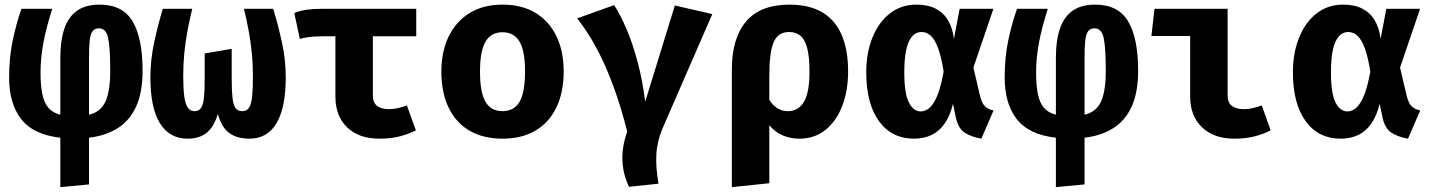

<svg xmlns="http://www.w3.org/2000/svg" viewBox="-20 -568 6040 810"><path d="M400 -548.5Q498 -548.5 539.8 -477.2Q581.5 -406 581.5 -270Q581.5 -178.5 554.5 -119Q527.5 -59.5 476.8 -27.5Q426 4.5 355.5 13V210L234.5 221.5V13Q120 0 69.2 -65.8Q18.5 -131.5 18.5 -240Q18.5 -328.5 34.5 -401.8Q50.5 -475 70.5 -531H200.5Q176 -455 163.5 -389.8Q151 -324.5 151 -262Q151 -208 158.5 -171.2Q166 -134.5 184.2 -113.2Q202.5 -92 234.5 -84V-324Q234.5 -397 251.5 -447Q268.5 -497 305 -522.8Q341.5 -548.5 400 -548.5ZM398 -448.5Q378.5 -448.5 369.5 -434.8Q360.5 -421 358 -393.2Q355.5 -365.5 355.5 -323.5V-84Q404.5 -95.5 424.8 -139.2Q445 -183 445 -269Q445 -368.5 436 -408.5Q427 -448.5 398 -448.5Z M1132.5 -531Q1153 -464.5 1169.2 -390.2Q1185.5 -316 1185.5 -242Q1185.5 -113.5 1146.5 -48.2Q1107.5 17 1032.5 17Q980 17 947.2 -6.8Q914.5 -30.5 899 -87.5Q882.5 -32 851.5 -7.5Q820.5 17 771 17Q695.5 17 655 -47.5Q614.5 -112 614.5 -242Q614.5 -316 630.8 -391Q647 -466 667 -531H791Q779 -482 770.5 -435.5Q762 -389 757.5 -343.2Q753 -297.5 753 -250.5Q753 -198 757 -164.5Q761 -131 771.5 -115Q782 -99 800.5 -99Q818.5 -99 827.8 -112Q837 -125 840.2 -154.5Q843.5 -184 843.5 -234V-342.5L957.5 -362V-239Q957.5 -186 960.8 -155.5Q964 -125 973.8 -112Q983.5 -99 1002.5 -99Q1022 -99 1031.5 -115Q1041 -131 1044 -164.5Q1047 -198 1047 -250.5Q1047 -297 1042.5 -343Q1038 -389 1029.5 -435.8Q1021 -482.5 1009 -531Z M1736 -531V-415H1348Q1333.5 -415 1315.5 -414.2Q1297.5 -413.5 1279.2 -411Q1261 -408.5 1245 -404L1221.5 -513Q1245 -523 1274.2 -527Q1303.5 -531 1343.5 -531ZM1553 -431V-166Q1553 -134.5 1571.2 -121Q1589.5 -107.5 1620.5 -107.5Q1641.5 -107.5 1660.8 -112.2Q1680 -117 1696.5 -123.5L1734.5 -18Q1707.5 -4 1669.5 6.5Q1631.5 17 1581 17Q1493.5 17 1444.2 -31Q1395 -79 1395 -160.5V-431Z M2100 -548.5Q2182 -548.5 2239.5 -513.5Q2297 -478.5 2327.5 -415.2Q2358 -352 2358 -267Q2358 -178.5 2327.2 -114.8Q2296.5 -51 2239 -17Q2181.5 17 2100 17Q2019 17 1961.2 -16.5Q1903.5 -50 1872.8 -113.5Q1842 -177 1842 -266Q1842 -350.5 1872.8 -414Q1903.5 -477.5 1961.2 -513Q2019 -548.5 2100 -548.5ZM2100 -432Q2051.5 -432 2028.2 -392.2Q2005 -352.5 2005 -266Q2005 -178 2028.2 -138.5Q2051.5 -99 2100 -99Q2148.5 -99 2171.8 -138.5Q2195 -178 2195 -267Q2195 -353 2171.8 -392.5Q2148.5 -432 2100 -432Z M2827 -545 2985 -508.5 2775 -26Q2752 28 2749 83.2Q2746 138.5 2758 207L2633.5 220Q2616 183 2609.5 145Q2603 107 2607.2 67.5Q2611.5 28 2626 -13Q2606 -92.5 2582.8 -161.2Q2559.5 -230 2533.5 -289Q2507.5 -348 2477.8 -398.2Q2448 -448.5 2415 -490.5L2571 -546.5Q2599 -503 2624.5 -442.2Q2650 -381.5 2670.2 -305.5Q2690.5 -229.5 2702 -139Z M3311 -548.5Q3433.5 -548.5 3495.8 -477Q3558 -405.5 3558 -267Q3558 -187 3533.8 -122.8Q3509.5 -58.5 3463.5 -20.8Q3417.5 17 3352 17Q3314.5 17 3282.2 3.2Q3250 -10.5 3225.5 -39.5V205L3067.5 221.5V-275Q3067.5 -406.5 3127.5 -477.5Q3187.5 -548.5 3311 -548.5ZM3309 -433Q3262.5 -433 3244 -390.2Q3225.5 -347.5 3225.5 -248V-146.5Q3241.5 -122 3261 -110.5Q3280.5 -99 3304 -99Q3348 -99 3371.5 -138.2Q3395 -177.5 3395 -265Q3395 -330 3385 -366.5Q3375 -403 3355.8 -418Q3336.5 -433 3309 -433Z M3846 -548.5Q3894.5 -548.5 3927.8 -531.2Q3961 -514 3980 -481.5Q3999 -449 4004.5 -404L4028.5 -531H4171L4086.5 -283L4113.5 -167.5Q4122 -132 4135.8 -119.2Q4149.5 -106.5 4171.5 -102L4120 17Q4077 9.5 4049.2 -8.8Q4021.5 -27 4011.5 -77L4000.5 -130Q3988 -80 3965.8 -47.5Q3943.5 -15 3911 1Q3878.5 17 3835.5 17Q3742 17 3688.2 -56.8Q3634.5 -130.5 3634.5 -263Q3634.5 -345.5 3660.8 -410Q3687 -474.5 3734.5 -511.5Q3782 -548.5 3846 -548.5ZM3868 -433Q3833 -433 3814 -391.8Q3795 -350.5 3795 -263Q3795 -173.5 3814.2 -135.8Q3833.5 -98 3864 -98Q3877.5 -98 3891 -105.5Q3904.5 -113 3917.2 -131.8Q3930 -150.5 3941 -183.2Q3952 -216 3961 -266Q3951.5 -327 3938 -363.8Q3924.5 -400.5 3907.2 -416.8Q3890 -433 3868 -433Z M4600 -548.5Q4698 -548.5 4739.8 -477.2Q4781.5 -406 4781.5 -270Q4781.5 -178.5 4754.5 -119Q4727.5 -59.5 4676.8 -27.5Q4626 4.5 4555.5 13V210L4434.5 221.5V13Q4320 0 4269.2 -65.8Q4218.5 -131.5 4218.5 -240Q4218.5 -328.5 4234.5 -401.8Q4250.5 -475 4270.5 -531H4400.5Q4376 -455 4363.5 -389.8Q4351 -324.5 4351 -262Q4351 -208 4358.5 -171.2Q4366 -134.5 4384.2 -113.2Q4402.5 -92 4434.5 -84V-324Q4434.5 -397 4451.5 -447Q4468.5 -497 4505 -522.8Q4541.5 -548.5 4600 -548.5ZM4598 -448.5Q4578.5 -448.5 4569.5 -434.8Q4560.5 -421 4558 -393.2Q4555.5 -365.5 4555.5 -323.5V-84Q4604.5 -95.5 4624.8 -139.2Q4645 -183 4645 -269Q4645 -368.5 4636 -408.5Q4627 -448.5 4598 -448.5Z M5001 -416H4837.5L4850.5 -531H5159V-166Q5159 -134.5 5177.5 -121Q5196 -107.5 5227.5 -107.5Q5248 -107.5 5267 -112.2Q5286 -117 5303 -123.5L5340.5 -18Q5314 -4 5276 6.5Q5238 17 5187.5 17Q5101 17 5051 -31Q5001 -79 5001 -160.5Z M5646 -548.5Q5694.5 -548.5 5727.8 -531.2Q5761 -514 5780 -481.5Q5799 -449 5804.5 -404L5828.5 -531H5971L5886.5 -283L5913.5 -167.5Q5922 -132 5935.8 -119.2Q5949.5 -106.5 5971.5 -102L5920 17Q5877 9.5 5849.2 -8.8Q5821.5 -27 5811.5 -77L5800.5 -130Q5788 -80 5765.8 -47.5Q5743.5 -15 5711 1Q5678.5 17 5635.5 17Q5542 17 5488.2 -56.8Q5434.5 -130.5 5434.5 -263Q5434.5 -345.5 5460.8 -410Q5487 -474.5 5534.5 -511.5Q5582 -548.5 5646 -548.5ZM5668 -433Q5633 -433 5614 -391.8Q5595 -350.5 5595 -263Q5595 -173.5 5614.2 -135.8Q5633.5 -98 5664 -98Q5677.5 -98 5691 -105.5Q5704.5 -113 5717.2 -131.8Q5730 -150.5 5741 -183.2Q5752 -216 5761 -266Q5751.5 -327 5738 -363.8Q5724.5 -400.5 5707.2 -416.8Q5690 -433 5668 -433Z"/></svg>

Font: Fira Code Light
Style: Bold
Weight: 700
Monospace: yes
Version: Version 5.002